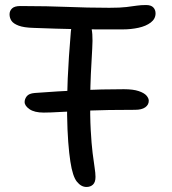

<svg xmlns="http://www.w3.org/2000/svg" viewBox="-20 -731 683 764"><path d="M154 -283Q117 -283 97.5 -296.5Q78 -310 78 -325Q78 -337 86.5 -348Q95 -359 118 -361Q211 -368 297.5 -372Q384 -376 473 -376Q510 -376 532 -368.5Q554 -361 563 -350.5Q572 -340 572 -330Q572 -314 558 -304Q544 -294 517 -294Q403 -294 332.5 -291Q262 -288 221 -285.5Q180 -283 154 -283ZM324 13Q303 13 286 -8Q269 -29 260 -88Q255 -120 251.5 -166Q248 -212 247 -274.5Q246 -337 249.5 -418.5Q253 -500 262 -606Q264 -629 273.5 -642.5Q283 -656 299 -656Q330 -656 340.5 -630Q351 -604 347 -538Q340 -428 339 -348.5Q338 -269 341 -214Q344 -159 348.5 -122.5Q353 -86 356.5 -64Q360 -42 360 -27Q360 -6 350 3.5Q340 13 324 13ZM468 -614Q413 -614 367.5 -614Q322 -614 282 -615Q242 -616 201.5 -617Q161 -618 114 -620Q75 -621 54 -629Q33 -637 25.5 -648.5Q18 -660 18 -674Q18 -688 28 -697.5Q38 -707 61 -707Q119 -707 164 -706Q209 -705 248.5 -703.5Q288 -702 328 -701Q368 -700 415 -700Q459 -700 483 -703Q507 -706 524 -708.5Q541 -711 561 -711Q581 -711 590 -701.5Q599 -692 599 -678Q599 -656 580 -641.5Q561 -627 531 -620.5Q501 -614 468 -614Z"/></svg>

Font: Shantell Sans
Style: Regular
Weight: 400
Designer: Stephen Nixon, Anya Danilova, Shantell Martin
Foundry: Arrow Type
Version: Version 1.008;[ac192a2d6]